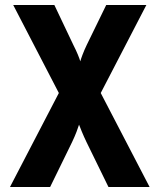

<svg xmlns="http://www.w3.org/2000/svg" viewBox="-20 -570 640 770"><path d="M181 180 269 0C283 -29 293 -57 297 -70C302 -57 313 -29 327 0L415 180H580L384 -197L567 -550H406L328 -390C314 -361 305 -335 302 -324C299 -335 289 -361 274 -390L198 -550H33L216 -197L20 180Z"/></svg>

Font: Tekne LDO ExtraBold
Style: Regular
Weight: 800
Monospace: yes
Designer: Alessio Laiso, Mario Rullo, Paolo Rosset
Foundry: Alessio Laiso
Version: Version 1.000;hotconv 1.0.109;makeotfexe 2.5.65596